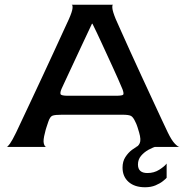

<svg xmlns="http://www.w3.org/2000/svg" viewBox="-20 -620 782 810"><path d="M8 0Q12 0 22 -14Q32 -28 48 -61Q55 -76 72 -112Q89 -148 112 -197Q135 -246 160 -299.5Q185 -353 207.5 -402Q230 -451 247 -488Q264 -525 271 -540Q285 -572 286 -586Q287 -600 282 -600H457Q453 -600 454 -586Q455 -572 468 -540Q475 -525 491 -488.5Q507 -452 529.5 -403Q552 -354 576 -301.5Q600 -249 623 -200Q646 -151 663 -114Q680 -77 688 -61Q704 -28 717.5 -14Q731 0 738 0H553Q563 -2 569.5 -16Q576 -30 567 -61Q565 -69 560 -84Q555 -99 551 -106Q542 -126 532.5 -131Q523 -136 497 -136H241Q212 -136 201.5 -132Q191 -128 184 -107Q180 -95 176 -83Q172 -71 170 -61Q161 -28 165 -14Q169 0 176 0ZM267 -216H468Q497 -216 500 -221Q503 -226 497 -243Q479 -286 455.5 -337Q432 -388 409.5 -437Q387 -486 370 -520H368Q347 -476 325 -428.5Q303 -381 283.5 -339.5Q264 -298 252 -272Q240 -246 240 -246Q233 -230 235.5 -223Q238 -216 267 -216ZM592 170Q548 170 522.5 147.5Q497 125 497 87Q497 61 509 42.5Q521 24 537 12Q553 0 563 -3H643Q626 1 607 11.5Q588 22 575 37.5Q562 53 562 74Q562 110 602 110Q630 110 652 96Q674 82 683 70V130Q680 134 667.5 144Q655 154 636 162Q617 170 592 170Z"/></svg>

Font: Red Rose
Style: Regular
Weight: 400
Designer: Jaikishan Patel
Version: Version 2.000; ttfautohint (v1.8.3)